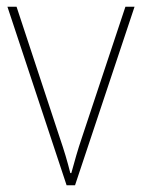

<svg xmlns="http://www.w3.org/2000/svg" viewBox="-20 -548 420 568"><path d="M177 0H202L378 -528H351L223 -143C209 -102 201 -72 191 -36H188C179 -72 170 -102 156 -143L29 -528H2Z"/></svg>

Font: Noto Sans Gujarati UI SemiCondensed Thin
Style: Regular
Weight: 100
Width: 4
Designer: Jelle Bosma - Monotype Design Team, Universal Thirst
Foundry: Monotype Imaging Inc.
Version: Version 2.106